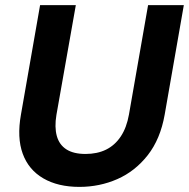

<svg xmlns="http://www.w3.org/2000/svg" viewBox="-20 -720 740 752"><path d="M291 12Q207 12 149.5 -21.5Q92 -55 69 -118Q46 -181 62 -271L137 -700H277L201 -270Q193 -222 202.5 -187.5Q212 -153 240 -135Q268 -117 315 -117Q361 -117 395.5 -134Q430 -151 453 -185.5Q476 -220 485 -271L560 -700H700L625 -271Q608 -175 558.5 -112Q509 -49 439.5 -18.5Q370 12 291 12Z"/></svg>

Font: DM Sans 28pt ExtraBold
Style: Italic
Weight: 800
Italic angle: -10°
Version: Version 4.004;gftools[0.9.30]